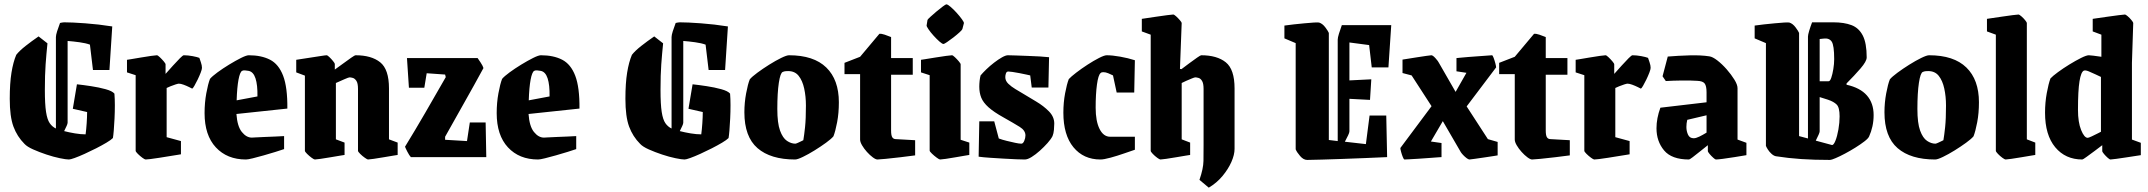

<svg xmlns="http://www.w3.org/2000/svg" viewBox="-20 -725 9914 886"><path d="M199 -525Q194 -476 190.5 -428Q187 -380 187 -310Q187 -244 192.5 -208.5Q198 -173 209.5 -156.5Q221 -140 238 -132V-554Q238 -563 243.5 -580.5Q249 -598 257 -619Q262 -620 266.5 -621Q271 -622 276 -622Q311 -622 373 -617.5Q435 -613 498 -603L485 -402H409L395 -519Q376 -526 347 -530Q318 -534 292 -536V-159Q292 -154 287.5 -144Q283 -134 276 -120Q299 -114 326 -109.5Q353 -105 375 -105Q378 -127 380 -156.5Q382 -186 382 -208L316 -223L335 -336Q363 -333 399.5 -327.5Q436 -322 467 -313.5Q498 -305 508 -293Q510 -270 510 -239.5Q510 -209 508.5 -178Q507 -147 505 -123Q503 -99 501 -88Q492 -79 471 -66.5Q450 -54 423.5 -40.5Q397 -27 370.5 -15Q344 -3 324.5 4Q305 11 298 11Q285 11 256 5Q227 -1 194 -12Q161 -23 133 -35.5Q105 -48 93 -61Q59 -95 42 -141Q25 -187 25 -269Q25 -341 33 -390Q41 -439 55 -472Q70 -491 98 -513Q126 -535 158 -557Z M652 11Q648 11 637 3Q626 -5 616 -15Q606 -25 606 -29V-378L566 -391V-449Q566 -449 585 -452Q604 -455 629.5 -459.5Q655 -464 677 -467Q699 -470 704 -470Q708 -470 717.5 -461Q727 -452 735.5 -442Q744 -432 744 -428V-384Q760 -402 778 -422Q796 -442 810 -456Q824 -470 828 -470Q847 -470 868.5 -466Q890 -462 900 -458Q902 -452 907 -437.5Q912 -423 912 -412Q912 -405 906 -389.5Q900 -374 892 -357.5Q884 -341 877 -329Q870 -317 867 -316Q865 -317 853 -323Q841 -329 827.5 -334Q814 -339 805 -339Q802 -339 790.5 -335.5Q779 -332 767 -327Q755 -322 749 -319V-92L815 -74V-13Q815 -13 800 -10.5Q785 -8 762.5 -4.5Q740 -1 716 3Q692 7 674 9Q656 11 652 11Z M1291 -37Q1277 -32 1251 -24Q1225 -16 1197 -8Q1169 0 1146.5 5.5Q1124 11 1115 11Q1028 11 976 -45Q924 -101 924 -203Q924 -251 932 -294.5Q940 -338 949 -361Q959 -373 983.5 -391Q1008 -409 1037.5 -427Q1067 -445 1092 -457.5Q1117 -470 1128 -470Q1186 -470 1226 -449.5Q1266 -429 1286.5 -375.5Q1307 -322 1306 -224L1071 -199Q1075 -142 1096 -116Q1117 -90 1142 -90Q1143 -90 1160.5 -91Q1178 -92 1203 -93Q1228 -94 1252 -95Q1276 -96 1291 -97ZM1097 -398Q1087 -392 1080.5 -357Q1074 -322 1072 -262L1168 -280Q1169 -333 1159 -363.5Q1149 -394 1127 -398Q1122 -399 1112 -400Q1102 -401 1097 -398Z M1433 11Q1429 11 1418 3Q1407 -5 1397 -15Q1387 -25 1387 -29V-376L1347 -391V-449Q1347 -449 1366 -452Q1385 -455 1411.5 -459Q1438 -463 1460 -466.5Q1482 -470 1488 -470Q1491 -470 1500 -461.5Q1509 -453 1517 -443Q1525 -433 1525 -430V-404Q1542 -416 1563 -431.5Q1584 -447 1600.5 -458.5Q1617 -470 1621 -470Q1694 -470 1734.5 -437.5Q1775 -405 1775 -317V-82L1815 -67V-10Q1815 -10 1796 -7Q1777 -4 1751.5 0.5Q1726 5 1704.5 8Q1683 11 1678 11Q1675 11 1663.5 3Q1652 -5 1642 -15Q1632 -25 1632 -29V-315Q1632 -341 1624.5 -352Q1617 -363 1608 -365.5Q1599 -368 1593 -368Q1589 -368 1569.5 -359.5Q1550 -351 1530 -342V-82L1570 -67V-10Q1570 -10 1551 -7Q1532 -4 1506.5 0.5Q1481 5 1459.5 8Q1438 11 1433 11Z M1876 0Q1869 -7 1860 -24.5Q1851 -42 1849 -48Q1898 -128 1942 -204Q1986 -280 2037 -369L2034 -381L1949 -387L1938 -320H1867L1858 -457H2184Q2189 -450 2198.5 -435.5Q2208 -421 2211 -411Q2167 -330 2122.5 -251.5Q2078 -173 2034 -94V-80L2135 -74L2148 -160H2221L2224 0Z M2639 -37Q2625 -32 2599 -24Q2573 -16 2545 -8Q2517 0 2494.5 5.5Q2472 11 2463 11Q2376 11 2324 -45Q2272 -101 2272 -203Q2272 -251 2280 -294.5Q2288 -338 2297 -361Q2307 -373 2331.5 -391Q2356 -409 2385.5 -427Q2415 -445 2440 -457.5Q2465 -470 2476 -470Q2534 -470 2574 -449.5Q2614 -429 2634.5 -375.5Q2655 -322 2654 -224L2419 -199Q2423 -142 2444 -116Q2465 -90 2490 -90Q2491 -90 2508.5 -91Q2526 -92 2551 -93Q2576 -94 2600 -95Q2624 -96 2639 -97ZM2445 -398Q2435 -392 2428.5 -357Q2422 -322 2420 -262L2516 -280Q2517 -333 2507 -363.5Q2497 -394 2475 -398Q2470 -399 2460 -400Q2450 -401 2445 -398Z M3040 -525Q3035 -476 3031.5 -428Q3028 -380 3028 -310Q3028 -244 3033.5 -208.5Q3039 -173 3050.5 -156.5Q3062 -140 3079 -132V-554Q3079 -563 3084.5 -580.5Q3090 -598 3098 -619Q3103 -620 3107.5 -621Q3112 -622 3117 -622Q3152 -622 3214 -617.5Q3276 -613 3339 -603L3326 -402H3250L3236 -519Q3217 -526 3188 -530Q3159 -534 3133 -536V-159Q3133 -154 3128.5 -144Q3124 -134 3117 -120Q3140 -114 3167 -109.5Q3194 -105 3216 -105Q3219 -127 3221 -156.5Q3223 -186 3223 -208L3157 -223L3176 -336Q3204 -333 3240.5 -327.5Q3277 -322 3308 -313.5Q3339 -305 3349 -293Q3351 -270 3351 -239.5Q3351 -209 3349.5 -178Q3348 -147 3346 -123Q3344 -99 3342 -88Q3333 -79 3312 -66.5Q3291 -54 3264.5 -40.5Q3238 -27 3211.5 -15Q3185 -3 3165.5 4Q3146 11 3139 11Q3126 11 3097 5Q3068 -1 3035 -12Q3002 -23 2974 -35.5Q2946 -48 2934 -61Q2900 -95 2883 -141Q2866 -187 2866 -269Q2866 -341 2874 -390Q2882 -439 2896 -472Q2911 -491 2939 -513Q2967 -535 2999 -557Z M3649 11Q3536 11 3475.5 -41.5Q3415 -94 3415 -207Q3415 -251 3423 -294Q3431 -337 3440 -359Q3450 -371 3475 -389.5Q3500 -408 3529.5 -426.5Q3559 -445 3584.5 -457.5Q3610 -470 3621 -470Q3735 -470 3793 -413.5Q3851 -357 3851 -253Q3851 -203 3843 -161Q3835 -119 3826 -96Q3816 -84 3792 -66.5Q3768 -49 3739 -31Q3710 -13 3685 -1Q3660 11 3649 11ZM3650 -62Q3653 -62 3662 -66Q3671 -70 3679 -74Q3687 -78 3687 -78Q3691 -101 3695 -138.5Q3699 -176 3699 -238Q3699 -280 3691 -316.5Q3683 -353 3665.5 -375Q3648 -397 3617 -397Q3611 -397 3605 -396.5Q3599 -396 3592 -393Q3581 -389 3574 -343Q3567 -297 3567 -222Q3567 -157 3579.5 -122.5Q3592 -88 3611.5 -75Q3631 -62 3650 -62Z M4029 11Q4021 11 4007.5 1Q3994 -9 3980.5 -24Q3967 -39 3958 -54.5Q3949 -70 3949 -81V-383H3877V-435L3949 -463L4038 -569Q4048 -570 4062.5 -565Q4077 -560 4092 -554V-457H4192V-380H4092V-123Q4092 -100 4097.5 -91.5Q4103 -83 4114 -83L4203 -78V-8Q4174 -4 4136 0.5Q4098 5 4067.5 8Q4037 11 4029 11Z M4260 -633Q4261 -636 4273 -647Q4285 -658 4301 -671.5Q4317 -685 4330.5 -695Q4344 -705 4347 -705Q4353 -705 4366.5 -693.5Q4380 -682 4394.5 -666Q4409 -650 4419 -636Q4429 -622 4428 -618L4421 -591Q4420 -587 4408 -576Q4396 -565 4380 -552.5Q4364 -540 4350.5 -531Q4337 -522 4334 -522Q4328 -522 4315 -533.5Q4302 -545 4288 -560.5Q4274 -576 4264.5 -590Q4255 -604 4256 -608ZM4318 11Q4314 11 4302.5 2.5Q4291 -6 4280.5 -16Q4270 -26 4270 -30V-378L4230 -391V-449Q4230 -449 4249.5 -452Q4269 -455 4296 -459.5Q4323 -464 4345.5 -467Q4368 -470 4373 -470Q4377 -470 4386.5 -461Q4396 -452 4404.5 -442Q4413 -432 4413 -428V-80L4453 -67V-10Q4453 -10 4434.5 -7Q4416 -4 4391 0.5Q4366 5 4345 8Q4324 11 4318 11Z M4709 11Q4697 11 4670.5 10Q4644 9 4611.5 7Q4579 5 4548 3Q4517 1 4496 -2L4499 -165H4568L4589 -86Q4605 -80 4625.5 -75Q4646 -70 4664.5 -66Q4683 -62 4693 -62Q4701 -62 4706.5 -75Q4712 -88 4712 -100Q4712 -123 4685.5 -139.5Q4659 -156 4611 -183Q4566 -208 4541.5 -230Q4517 -252 4508 -274.5Q4499 -297 4499 -325Q4499 -338 4500.5 -352Q4502 -366 4505 -377Q4515 -389 4531.5 -405Q4548 -421 4567.5 -436Q4587 -451 4604 -460.5Q4621 -470 4631 -470Q4644 -470 4669 -469Q4694 -468 4723 -467Q4752 -466 4778.5 -464.5Q4805 -463 4821 -461L4818 -321H4741L4734 -377Q4730 -378 4716 -381Q4702 -384 4684.5 -387.5Q4667 -391 4652.5 -393Q4638 -395 4633 -395Q4625 -395 4622 -386.5Q4619 -378 4619 -369Q4619 -352 4633 -338.5Q4647 -325 4665.5 -314Q4684 -303 4699 -294Q4727 -277 4761.5 -256.5Q4796 -236 4820.5 -211Q4845 -186 4845 -155Q4845 -143 4843.5 -126Q4842 -109 4837 -97Q4830 -83 4814 -65Q4798 -47 4778.5 -29.5Q4759 -12 4740.5 -0.5Q4722 11 4709 11Z M5058 11Q4980 11 4933.5 -45.5Q4887 -102 4887 -205Q4887 -252 4895 -294.5Q4903 -337 4912 -360Q4922 -371 4946 -389.5Q4970 -408 4998.5 -426.5Q5027 -445 5051.5 -457.5Q5076 -470 5087 -470Q5113 -470 5149.5 -463.5Q5186 -457 5217 -447L5214 -298H5133L5116 -377Q5106 -382 5094 -387Q5082 -392 5071 -392Q5063 -392 5059 -388Q5048 -379 5042 -335Q5036 -291 5036 -228Q5036 -166 5054 -130Q5072 -94 5103 -94H5217V-34Q5199 -28 5167.5 -17Q5136 -6 5105 2.5Q5074 11 5058 11Z M5249 -580V-638Q5249 -638 5269 -641Q5289 -644 5316 -648Q5343 -652 5366 -655Q5389 -658 5394 -658Q5398 -658 5407 -650Q5416 -642 5424.5 -632Q5433 -622 5433 -619L5425 -407L5432 -406Q5448 -418 5468 -433Q5488 -448 5504 -459Q5520 -470 5523 -470Q5596 -470 5636.5 -437.5Q5677 -405 5677 -317V-38Q5677 -11 5662.5 22Q5648 55 5621.5 87Q5595 119 5558 141L5515 105Q5533 53 5533.5 17.5Q5534 -18 5534 -58V-315Q5534 -340 5527 -351.5Q5520 -363 5510.5 -365.5Q5501 -368 5496 -368Q5492 -368 5480 -363Q5468 -358 5454 -352Q5440 -346 5433 -342V-82L5472 -67V-10Q5472 -10 5453 -7Q5434 -4 5408.5 0.5Q5383 5 5361.5 8Q5340 11 5335 11Q5331 11 5320 3Q5309 -5 5299.5 -15Q5290 -25 5290 -29V-565Z M5907 -548V-607Q5926 -610 5950.5 -612.5Q5975 -615 6000 -617.5Q6025 -620 6043 -621Q6061 -622 6067 -621Q6083 -616 6096 -598.5Q6109 -581 6112 -573V-79L6153 -74V-542Q6153 -551 6158.5 -569Q6164 -587 6172 -609H6400L6387 -414H6310L6298 -517L6207 -529V-354L6308 -359L6302 -264L6207 -269V-119Q6207 -113 6201 -100.5Q6195 -88 6186 -71L6283 -60L6300 -192H6377L6381 0Q6331 2 6277 4.5Q6223 7 6172 8.5Q6121 10 6079.5 11.5Q6038 13 6012 13Q5995 13 5979.5 -5Q5964 -23 5959 -36V-526Z M6461 11Q6458 11 6453.5 0Q6449 -11 6445.5 -24Q6442 -37 6442 -42L6586 -235L6494 -377L6452 -388V-450Q6452 -450 6471 -453Q6490 -456 6515 -460Q6540 -464 6561 -467Q6582 -470 6585 -470Q6592 -470 6604.5 -456Q6617 -442 6620 -435L6697 -301L6747 -389L6701 -396V-457Q6701 -457 6716.5 -458.5Q6732 -460 6755.5 -462Q6779 -464 6803 -465.5Q6827 -467 6844.5 -468.5Q6862 -470 6865 -470Q6868 -470 6872.5 -458Q6877 -446 6880.5 -432.5Q6884 -419 6884 -414L6748 -234L6846 -83L6891 -70V-8Q6891 -8 6873 -5Q6855 -2 6830 1.5Q6805 5 6785 8Q6765 11 6761 11Q6756 11 6747.5 4.5Q6739 -2 6731.5 -10Q6724 -18 6721 -23L6638 -166L6583 -72L6632 -65V0Q6632 0 6616 1Q6600 2 6575.5 4Q6551 6 6526 7.5Q6501 9 6483 10Q6465 11 6461 11Z M7050 11Q7042 11 7028.5 1Q7015 -9 7001.5 -24Q6988 -39 6979 -54.5Q6970 -70 6970 -81V-383H6898V-435L6970 -463L7059 -569Q7069 -570 7083.5 -565Q7098 -560 7113 -554V-457H7213V-380H7113V-123Q7113 -100 7118.5 -91.5Q7124 -83 7135 -83L7224 -78V-8Q7195 -4 7157 0.5Q7119 5 7088.5 8Q7058 11 7050 11Z M7337 11Q7333 11 7322 3Q7311 -5 7301 -15Q7291 -25 7291 -29V-378L7251 -391V-449Q7251 -449 7270 -452Q7289 -455 7314.5 -459.5Q7340 -464 7362 -467Q7384 -470 7389 -470Q7393 -470 7402.5 -461Q7412 -452 7420.5 -442Q7429 -432 7429 -428V-384Q7445 -402 7463 -422Q7481 -442 7495 -456Q7509 -470 7513 -470Q7532 -470 7553.5 -466Q7575 -462 7585 -458Q7587 -452 7592 -437.5Q7597 -423 7597 -412Q7597 -405 7591 -389.5Q7585 -374 7577 -357.5Q7569 -341 7562 -329Q7555 -317 7552 -316Q7550 -317 7538 -323Q7526 -329 7512.5 -334Q7499 -339 7490 -339Q7487 -339 7475.5 -335.5Q7464 -332 7452 -327Q7440 -322 7434 -319V-92L7500 -74V-13Q7500 -13 7485 -10.5Q7470 -8 7447.5 -4.5Q7425 -1 7401 3Q7377 7 7359 9Q7341 11 7337 11Z M7774 11Q7694 11 7659 -31Q7624 -73 7624 -133Q7624 -179 7642 -228L7855 -253V-299Q7855 -328 7846.5 -339.5Q7838 -351 7812 -352Q7783 -354 7741 -353.5Q7699 -353 7667 -351L7652 -373L7676 -464Q7723 -468 7776 -469.5Q7829 -471 7868 -465Q7883 -463 7905 -446Q7927 -429 7948 -405Q7969 -381 7983.5 -357.5Q7998 -334 7998 -318V-81L8039 -66V-9Q8015 -5 7984.5 0Q7954 5 7930 8Q7906 11 7898 11Q7895 11 7886 3Q7877 -5 7869 -14.5Q7861 -24 7861 -28V-55Q7843 -41 7824 -25.5Q7805 -10 7791 0.5Q7777 11 7774 11ZM7762 -139Q7762 -120 7769.5 -103.5Q7777 -87 7796 -87Q7806 -87 7821.5 -94.5Q7837 -102 7855 -113V-193L7766 -172Q7762 -156 7762 -139Z M8077 -548V-607Q8096 -610 8120.5 -612.5Q8145 -615 8170 -617.5Q8195 -620 8213 -621Q8231 -622 8237 -621Q8253 -616 8266 -598.5Q8279 -581 8282 -573V-97L8323 -86V-556Q8323 -564 8328.5 -582.5Q8334 -601 8342 -622H8440Q8490 -622 8524 -609Q8558 -596 8576 -561Q8594 -526 8594 -460Q8594 -442 8565.5 -409Q8537 -376 8501 -340V-334Q8564 -320 8595 -284.5Q8626 -249 8626 -194Q8626 -167 8620.5 -142Q8615 -117 8605 -95Q8601 -86 8583.5 -72.5Q8566 -59 8542 -44Q8518 -29 8493.5 -16Q8469 -3 8450 5Q8431 13 8425 13Q8352 13 8292 9Q8232 5 8175 -4Q8165 -6 8155 -15Q8145 -24 8138 -35Q8131 -46 8129 -52V-526ZM8396 -547 8377 -545V-350H8418Q8425 -350 8430.5 -366Q8436 -382 8440 -406Q8444 -430 8444 -452Q8444 -516 8432.5 -533Q8421 -550 8396 -547ZM8433 -56Q8441 -54 8449.5 -75Q8458 -96 8463.5 -127.5Q8469 -159 8469 -188Q8469 -229 8455.5 -242.5Q8442 -256 8415 -265L8377 -277V-119Q8377 -114 8372 -103Q8367 -92 8359 -76Z M8910 11Q8797 11 8736.5 -41.5Q8676 -94 8676 -207Q8676 -251 8684 -294Q8692 -337 8701 -359Q8711 -371 8736 -389.5Q8761 -408 8790.5 -426.5Q8820 -445 8845.5 -457.5Q8871 -470 8882 -470Q8996 -470 9054 -413.5Q9112 -357 9112 -253Q9112 -203 9104 -161Q9096 -119 9087 -96Q9077 -84 9053 -66.5Q9029 -49 9000 -31Q8971 -13 8946 -1Q8921 11 8910 11ZM8911 -62Q8914 -62 8923 -66Q8932 -70 8940 -74Q8948 -78 8948 -78Q8952 -101 8956 -138.5Q8960 -176 8960 -238Q8960 -280 8952 -316.5Q8944 -353 8926.5 -375Q8909 -397 8878 -397Q8872 -397 8866 -396.5Q8860 -396 8853 -393Q8842 -389 8835 -343Q8828 -297 8828 -222Q8828 -157 8840.5 -122.5Q8853 -88 8872.5 -75Q8892 -62 8911 -62Z M9235 11Q9231 11 9220 3Q9209 -5 9199.5 -15Q9190 -25 9190 -29V-565L9149 -580V-638Q9149 -638 9169 -641Q9189 -644 9216.5 -648Q9244 -652 9266.5 -655Q9289 -658 9295 -658Q9298 -658 9307.5 -650Q9317 -642 9325 -632Q9333 -622 9333 -619V-82L9372 -67V-10Q9372 -10 9353.5 -7Q9335 -4 9309 0.5Q9283 5 9261.5 8Q9240 11 9235 11Z M9619 -470Q9625 -470 9640.5 -468Q9656 -466 9677 -463V-565L9637 -580V-638Q9637 -638 9657.5 -641Q9678 -644 9706 -648Q9734 -652 9757.5 -655Q9781 -658 9786 -658Q9789 -658 9798.5 -650Q9808 -642 9816 -632Q9824 -622 9824 -619L9818 -435V-81L9859 -66V-9Q9859 -9 9839.5 -6Q9820 -3 9794 1Q9768 5 9746 8Q9724 11 9719 11Q9715 11 9706 3Q9697 -5 9689 -14.5Q9681 -24 9681 -28V-55Q9667 -44 9646 -28.5Q9625 -13 9608.5 -1Q9592 11 9589 11Q9511 11 9464 -45.5Q9417 -102 9417 -205Q9417 -252 9425 -295.5Q9433 -339 9442 -363Q9452 -374 9476.5 -392Q9501 -410 9529.5 -427.5Q9558 -445 9583 -457.5Q9608 -470 9619 -470ZM9596 -399Q9583 -393 9576 -350Q9569 -307 9569 -218Q9569 -161 9583.5 -125Q9598 -89 9614 -89Q9618 -89 9633 -96Q9648 -103 9661.5 -110Q9675 -117 9675 -117V-370Q9666 -374 9649.5 -382Q9633 -390 9618 -396Q9603 -402 9596 -399Z"/></svg>

Font: Grenze Gotisch ExtraBold
Style: Regular
Weight: 800
Designer: Renata Polastri
Foundry: Omnibus-Type
Version: Version 1.001